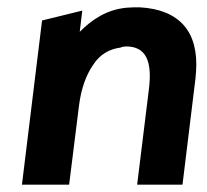

<svg xmlns="http://www.w3.org/2000/svg" viewBox="-20 -505 566 525"><path d="M479 0 512 -270C514 -283 515 -295 516 -308C524 -418 471 -479 362 -485C351 -485 338 -485 327 -484C272 -479 232 -452 198 -418L205 -476L95 -449L40 0H169L196 -216C202 -264 216 -301 235 -328C252 -355 278 -371 310 -375C314 -377 320 -378 325 -378C379 -378 397 -338 387 -260L355 0Z"/></svg>

Font: Bluebird
Style: NrwObl
Weight: 400
Designer: Jasper
Foundry: Cannot Into Space Fonts
Version: Version 0.98